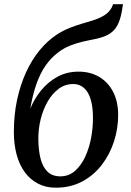

<svg xmlns="http://www.w3.org/2000/svg" viewBox="-20 -882 622 914"><path d="M565.5 -862 559.5 -825Q552.5 -788 539.5 -762.8Q526.5 -737.5 503 -722Q479.5 -706.5 439.5 -697.5Q429.5 -695.5 418.5 -693.2Q407.5 -691 395.5 -688.5Q371 -683.5 346 -676.2Q321 -669 296.8 -657.2Q272.5 -645.5 249.5 -626.5Q221.5 -604.5 197 -569.8Q172.5 -535 154.2 -484.2Q136 -433.5 124 -364Q143 -411.5 175.8 -451.8Q208.5 -492 253.5 -516.5Q298.5 -541 354 -541Q410 -541 452.5 -515.8Q495 -490.5 518.8 -444.2Q542.5 -398 542.5 -334.5Q542.5 -270.5 522.8 -209Q503 -147.5 465 -97.8Q427 -48 371.8 -18.2Q316.5 11.5 245.5 11.5Q198 11.5 161 -7.8Q124 -27 98.2 -62Q72.5 -97 59.2 -145.8Q46 -194.5 46 -254Q46 -336 61.5 -407.5Q77 -479 104.2 -538.2Q131.5 -597.5 168.5 -642.5Q205.5 -687.5 248.5 -716Q280.5 -737 312.5 -749.5Q344.5 -762 375.2 -770.8Q406 -779.5 432.5 -788.5Q459 -797.5 479.5 -811Q500 -824.5 512 -846.5L518.5 -862ZM328.5 -482Q290 -482 259.2 -459.2Q228.5 -436.5 206.8 -398.5Q185 -360.5 173.5 -314Q162 -267.5 162.5 -219.5Q163 -167 173 -127.2Q183 -87.5 206 -65Q229 -42.5 267 -42.5Q307.5 -42.5 337 -68.5Q366.5 -94.5 385.8 -136.2Q405 -178 414 -227Q423 -276 422.5 -323Q422 -402 397.2 -442Q372.5 -482 328.5 -482Z"/></svg>

Font: Merriweather 20pt Medium
Style: Italic
Weight: 500
Italic angle: -7.8°
Version: Version 2.101